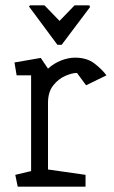

<svg xmlns="http://www.w3.org/2000/svg" viewBox="-20 -696 426 716"><path d="M92 -676H146L202 -618L258 -676H313L316 -670L210 -529H194L88 -672ZM46 0 37 -44 96 -58V-415H42L34 -463L132 -480L159 -440Q181 -460 208 -470.5Q235 -481 260 -481Q304 -481 332.5 -459Q361 -437 377 -415L301 -378L267 -424Q249 -424 223.5 -413Q198 -402 178.5 -377.5Q159 -353 159 -312V-64L299 -44V0Z"/></svg>

Font: Kreon Light Light
Style: Regular
Weight: 300
Version: Version 2.002